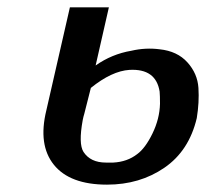

<svg xmlns="http://www.w3.org/2000/svg" viewBox="-20 -492 560 522"><path d="M106 -192 170 -472H276L240 -314Q284 -345 337 -354Q376 -363 414 -358Q462 -353 489.5 -322.5Q517 -292 519.5 -253Q522 -214 515 -171Q494 -82 427 -36Q360 10 271 10Q170 10 126.5 -44Q83 -98 106 -192ZM227 -253 209 -182Q207 -176 205 -166Q193 -101 207 -79Q226 -50 268 -50H288Q326 -52 353 -73Q375 -89 394.5 -129Q414 -169 415 -210Q415 -232 414 -243Q404 -306 332 -302Q284 -299 227 -253Z"/></svg>

Font: Coval
Style: Medium Italic
Weight: 500
Foundry: Context Ltd
Version: Version 001.000